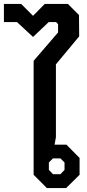

<svg xmlns="http://www.w3.org/2000/svg" viewBox="-62 -962 447 982"><path d="M110 -68V-651L235 -796V-838L225 -849H187L107 -773L25 -849H-42V-942H46L107 -881L167 -942H285L342 -885L343 -776L224 -633V-260L217 -222H278L345 -154V-68L276 0H178ZM247 -71 268 -93V-131L247 -152H209L188 -131V-93L209 -71Z"/></svg>

Font: Chakra Petch SemiBold
Style: Regular
Weight: 600
Designer: Katatrad Aksorn Co.,Ltd.
Foundry: Cadson Demak Co.,Ltd.
Version: Version 1.000; ttfautohint (v1.6)